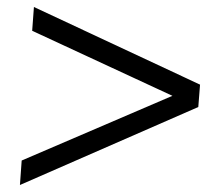

<svg xmlns="http://www.w3.org/2000/svg" viewBox="-20 -561 640 549"><path d="M552 -319 547 -255 37 -32 42 -102 473 -287 72 -473 77 -541Z"/></svg>

Font: Muli
Style: Italic
Weight: 400
Italic angle: -4.541°
Designer: Vernon Adams
Foundry: Vernon Adams
Version: Version 2.001